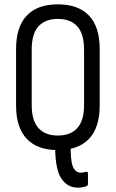

<svg xmlns="http://www.w3.org/2000/svg" viewBox="-20 -683 533 884"><path d="M339 181Q288 181 260 135Q232 89 234 -26Q234 -34 243 -34L298 -35Q305 -35 305 -25Q304 56 315.5 84Q327 112 352 112Q359 112 365 110.5Q371 109 377 108Q385 107 385 116V163Q385 172 377 175Q370 177 360 179Q350 181 339 181ZM246 8Q152 8 103 -44Q54 -96 54 -196V-458Q54 -559 103 -611Q152 -663 246 -663Q341 -663 390 -611Q439 -559 439 -458V-196Q439 -96 390 -44Q341 8 246 8ZM246 -59Q305 -59 336 -93.5Q367 -128 367 -199V-455Q367 -527 336 -561.5Q305 -596 246 -596Q188 -596 157 -561.5Q126 -527 126 -455V-199Q126 -128 157 -93.5Q188 -59 246 -59Z"/></svg>

Font: Sofia Sans Condensed
Style: Regular
Weight: 400
Designer: Botio Nikoltchev, Ani Petrova
Foundry: lettersoup
Version: Version 4.100